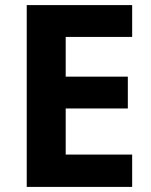

<svg xmlns="http://www.w3.org/2000/svg" viewBox="-20 -734 592 754"><path d="M85 0V-714H499V-589H238V-433H482V-308H238V-127H499V0Z"/></svg>

Font: Noto Sans Symbols
Style: Bold
Weight: 700
Version: Version 2.002